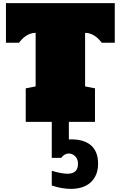

<svg xmlns="http://www.w3.org/2000/svg" viewBox="-20 -770 763 1213"><path d="M472.7 263.7Q472.7 248.5 467.8 236.6Q462.9 224.6 454.6 216.6Q446.3 208.5 435.8 204.1Q425.3 199.7 414.6 199.7Q401.4 199.7 388.9 206.5Q376.5 213.4 366.7 227.5H307.1V-14.6H415V110.8H420.4Q422.9 110.8 425.3 110.6Q427.7 110.4 430.2 110.4Q468.8 110.4 500 119.4Q531.2 128.4 553.5 147Q575.7 165.5 587.6 194.6Q599.6 223.6 599.6 263.7Q599.6 304.7 586.4 334.7Q573.2 364.7 550.3 384.5Q527.3 404.3 496.1 413.8Q464.8 423.3 428.2 423.3Q399.9 423.3 369.1 418Q338.4 412.6 307.1 401.9V309.1Q337.9 318.4 363.5 323Q389.2 327.6 406.2 327.6Q438.5 327.6 455.6 312.5Q472.7 297.4 472.7 263.7ZM705.1 -750V-500H623Q614.7 -510.7 604 -522Q593.3 -533.2 580.1 -542.2Q566.9 -551.3 551.3 -556.9Q535.6 -562.5 517.6 -562.5V-224.1L580.1 -211.9V0H142.6V-211.9L205.1 -224.1V-562.5Q187 -562.5 171.4 -556.9Q155.8 -551.3 142.6 -542.2Q129.4 -533.2 118.7 -522Q107.9 -510.7 99.6 -500H17.6V-750Z"/></svg>

Font: Holtwood One SC
Style: Regular
Weight: 400
Version: Version 1.000